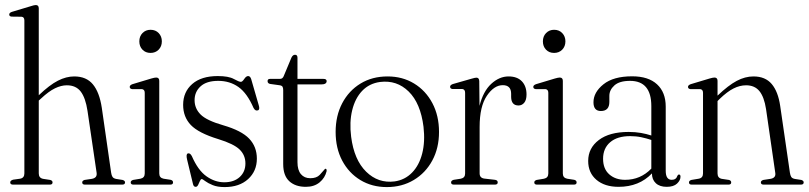

<svg xmlns="http://www.w3.org/2000/svg" viewBox="-20 -750 3285 780"><path d="M137.5 -716V-363L138 -363.5Q181.5 -405 215.2 -422.2Q249 -439.5 281.5 -439.5Q331 -439.5 357.5 -407.2Q384 -375 393.5 -312.5L431.5 -48.5Q433 -37.5 437.2 -31.2Q441.5 -25 452.5 -23L478 -19Q488 -16 488 -9Q488 0 476.5 0H325Q314 0 314 -9Q314 -16 323.5 -19L353.5 -23.5Q375.5 -27.5 372.5 -48L335.5 -299.5Q327.5 -352.5 308 -378Q288.5 -403.5 251.5 -403.5Q228.5 -403.5 203.2 -391.2Q178 -379 147 -350L137.5 -341.5V-45.5Q137.5 -27 155 -23.5L184 -19Q193.5 -16.5 193.5 -9Q193.5 0 182.5 0H33Q21.5 0 21.5 -9Q21.5 -16.5 33 -20L61.5 -24Q79 -27 79 -45.5V-667Q79 -681 67.5 -682L27 -682.5Q17.5 -683.5 17.5 -691Q17.5 -698.5 29 -702L105.5 -725Q119 -729.5 125.5 -729.5Q137.5 -729.5 137.5 -716Z M591.5 -535Q571.5 -535 558.8 -548.2Q546 -561.5 546 -582Q546 -602.5 559 -615.8Q572 -629 591.5 -629Q612 -629 624.8 -615.5Q637.5 -602 637.5 -582Q637.5 -561.5 624.5 -548.2Q611.5 -535 591.5 -535ZM627 -421.5V-45.5Q627 -27.5 644.5 -24L673.5 -19.5Q683 -17 683 -9Q683 0 672 0H522Q511 0 511 -9Q511 -16 520.5 -19L550.5 -24Q568 -27.5 568 -45.5V-373Q568 -386.5 556.5 -388H516.5Q507 -389.5 507 -397Q507 -404 518 -408L594.5 -431Q608 -435 614.5 -435Q627 -435 627 -421.5Z M891 -9.5Q930.5 -9.5 953.8 -30.8Q977 -52 977 -86Q977 -119.5 953.5 -142.5Q930 -165.5 866.5 -185Q786.5 -209.5 755.2 -242.2Q724 -275 724 -324Q724 -376.5 761 -408.8Q798 -441 864.5 -441Q908.5 -441 929.8 -429.2Q951 -417.5 958.5 -417.5Q964.5 -417.5 972.2 -429.2Q980 -441 988 -441Q996.5 -441 1000.5 -428.5L1031 -323Q1036.5 -305.5 1028.5 -302Q1017.5 -297.5 1010 -311.5Q984 -371.5 948.8 -396.5Q913.5 -421.5 866.5 -421.5Q819 -421.5 794.8 -399.2Q770.5 -377 770.5 -343Q770.5 -309.5 794.8 -285Q819 -260.5 887 -241Q961 -219.5 992.2 -186.8Q1023.5 -154 1023.5 -105.5Q1023.5 -55 988 -22.5Q952.5 10 892.5 10Q863.5 10 844 2Q824.5 -6 813.8 -14.2Q803 -22.5 799.5 -22.5Q795.5 -22.5 792.2 -14.8Q789 -7 785 1Q781 9 775 9Q766.5 9 764 -2.5L740 -102Q735 -123 742.5 -126.5Q752 -130 759.5 -115.5Q784.5 -58 818.8 -33.8Q853 -9.5 891 -9.5Z M1117 -403.5 1077.5 -409Q1067 -411 1067 -420.5Q1067 -429.5 1077 -429.5H1117.5Q1129 -429.5 1133.5 -443L1164 -516Q1169.5 -527.5 1178.5 -527.5Q1188.5 -527.5 1188.5 -515.5V-429.5H1294Q1307 -429.5 1307 -420.5Q1307 -407 1284.5 -407H1188.5V-91Q1188.5 -59 1202.5 -42.5Q1216.5 -26 1240.5 -26Q1266 -26 1278.8 -39.5Q1291.5 -53 1300.5 -64Q1307.5 -66.5 1307 -55Q1300.5 -27.5 1278.5 -9.2Q1256.5 9 1222.5 9Q1180 9 1155.2 -13.8Q1130.5 -36.5 1130.5 -83.5V-384Q1130.5 -392.5 1128 -397.2Q1125.5 -402 1117 -403.5Z M1554.5 -439.5Q1615 -439.5 1662.2 -410.8Q1709.5 -382 1736.5 -331Q1763.5 -280 1763.5 -214Q1763.5 -148.5 1736.2 -98Q1709 -47.5 1661 -18.8Q1613 10 1551.5 10Q1491 10 1444 -18.5Q1397 -47 1370.2 -97.5Q1343.5 -148 1343.5 -214Q1343.5 -279.5 1370.2 -330.5Q1397 -381.5 1444.5 -410.5Q1492 -439.5 1554.5 -439.5ZM1583 -13Q1625 -19 1654 -48.8Q1683 -78.5 1695.2 -126.5Q1707.5 -174.5 1700.5 -235Q1688.5 -331 1640.2 -378.2Q1592 -425.5 1524 -417Q1480 -411 1451.2 -380.8Q1422.5 -350.5 1410.8 -302.2Q1399 -254 1406.5 -194.5Q1418.5 -100.5 1467.5 -52.5Q1516.5 -4.5 1583 -13Z M1927 -420.5 1928 -320Q1943 -379.5 1975.8 -409.5Q2008.5 -439.5 2046 -439.5Q2081 -439.5 2100 -419.8Q2119 -400 2119 -366Q2119 -344 2109.8 -332.8Q2100.5 -321.5 2086.5 -321.5Q2057 -321.5 2056.5 -356V-369Q2056.5 -404 2022.5 -404Q1987 -404 1957.8 -360.8Q1928.5 -317.5 1928.5 -234.5V-46Q1928.5 -27 1947.5 -24.5L1991 -19.5Q2002 -18 2002 -9Q2002 0 1990.5 0H1824Q1812.5 0 1812.5 -9Q1812.5 -16.5 1823 -19.5L1852 -24Q1869.5 -27.5 1869.5 -45V-373Q1869.5 -387 1858 -388.5H1817.5Q1808.5 -390 1808.5 -397.5Q1808.5 -404.5 1819.5 -408.5L1896.5 -430.5Q1910 -434.5 1915.5 -434.5Q1926.5 -434.5 1927 -420.5Z M2231 -535Q2211 -535 2198.2 -548.2Q2185.5 -561.5 2185.5 -582Q2185.5 -602.5 2198.5 -615.8Q2211.5 -629 2231 -629Q2251.5 -629 2264.2 -615.5Q2277 -602 2277 -582Q2277 -561.5 2264 -548.2Q2251 -535 2231 -535ZM2266.5 -421.5V-45.5Q2266.5 -27.5 2284 -24L2313 -19.5Q2322.5 -17 2322.5 -9Q2322.5 0 2311.5 0H2161.5Q2150.5 0 2150.5 -9Q2150.5 -16 2160 -19L2190 -24Q2207.5 -27.5 2207.5 -45.5V-373Q2207.5 -386.5 2196 -388H2156Q2146.5 -389.5 2146.5 -397Q2146.5 -404 2157.5 -408L2234 -431Q2247.5 -435 2254 -435Q2266.5 -435 2266.5 -421.5Z M2369.5 -96Q2369.5 -148.5 2412.8 -181.2Q2456 -214 2534 -214Q2560.5 -214 2583.5 -210Q2606.5 -206 2626 -199.5V-319Q2626 -421.5 2539.5 -421.5Q2496.5 -421.5 2476 -403Q2455.5 -384.5 2455.5 -360.5V-336Q2455.5 -299 2421 -299Q2391 -299 2391 -334.5Q2391 -375 2431.5 -407.5Q2472 -440 2548 -440Q2614 -440 2649.2 -407.5Q2684.5 -375 2684.5 -317V-56Q2684.5 -19.5 2709 -19.5Q2727 -19.5 2732 -36Q2734.5 -41 2738.5 -41Q2744.5 -41 2744.5 -32Q2744.5 -17.5 2730.5 -4.2Q2716.5 9 2688.5 9Q2660 9 2644.2 -5.8Q2628.5 -20.5 2628.5 -45.5Q2576.5 9 2493 9Q2436.5 9 2403 -19.5Q2369.5 -48 2369.5 -96ZM2430 -105Q2430 -64 2455 -41.8Q2480 -19.5 2519.5 -19.5Q2582 -19.5 2626 -65V-181.5Q2606.5 -188 2585.2 -192.5Q2564 -197 2540 -197Q2487.5 -197 2458.8 -172.2Q2430 -147.5 2430 -105Z M2895 -421.5V-361V-361.5Q2939 -403.5 2973 -421.5Q3007 -439.5 3041 -439.5Q3089 -439.5 3115 -408.8Q3141 -378 3149.5 -320L3189 -48.5Q3190.5 -37.5 3194.5 -31.2Q3198.5 -25 3209.5 -23L3235.5 -19Q3245 -16 3245 -9Q3245 0 3233.5 0H3082.5Q3071 0 3071 -9Q3071 -16 3081 -19L3110.5 -23.5Q3133 -27.5 3129.5 -48L3092 -307Q3084.5 -356 3065.2 -379.8Q3046 -403.5 3011 -403.5Q2985.5 -403.5 2959.8 -390.5Q2934 -377.5 2903.5 -348L2895 -339.5V-45.5Q2895 -27 2912 -23.5L2941.5 -19Q2950.5 -16.5 2950.5 -9Q2950.5 0 2939.5 0H2790Q2779 0 2779 -9Q2779 -16 2788.5 -19L2818.5 -24Q2836 -27 2836 -45.5V-373Q2836 -386.5 2824.5 -388H2784.5Q2775 -389.5 2775 -397Q2775 -404 2786 -408L2862.5 -431Q2876 -435 2882.5 -435Q2895 -435 2895 -421.5Z"/></svg>

Font: Fraunces 144pt Soft Light
Style: Regular
Weight: 300
Version: Version 1.000;[0bf87f6ff]